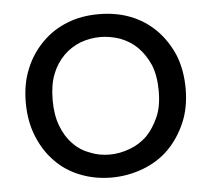

<svg xmlns="http://www.w3.org/2000/svg" viewBox="-45 -605 730 663"><g transform="rotate(-5 320.0 -274.0)"><path d="M597.2 -274.9Q597.2 -209.5 575.2 -158.2Q552.2 -105 515.1 -67.9Q479 -31.7 425.8 -11.2Q372.6 8.8 315.9 8.8Q258.3 8.8 208 -11.2Q157.2 -31.2 122.1 -67.9Q85.9 -104 64 -158.2Q43 -210.4 43 -274.9Q43 -340.8 64.9 -392.1Q85 -441.9 124 -481Q161.6 -518.6 211.9 -538.1Q259.8 -557.1 319.8 -557.1Q379.9 -557.1 429.2 -538.1Q479.5 -518.6 517.1 -481Q553.7 -444.3 576.2 -392.1Q597.2 -339.8 597.2 -274.9ZM136.2 -274.9Q136.2 -222.7 150.9 -185.1Q165.5 -146.5 190.9 -121.1Q214.8 -95.7 248 -84Q279.3 -70.8 315.9 -70.8Q351.6 -70.8 386.2 -84Q418.9 -95.7 445.8 -121.1Q470.7 -146.5 487.8 -185.1Q503.9 -220.7 503.9 -274.9Q503.9 -326.7 488.8 -365.2Q471.7 -403.3 446.8 -428.2Q423.3 -451.7 388.2 -465.8Q352.5 -478 318.8 -478Q284.2 -478 250 -465.8Q215.8 -452.1 191.9 -428.2Q165 -401.4 150.9 -365.2Q136.2 -328.1 136.2 -274.9Z"/></g></svg>

Font: PoppinsZ
Style: Regular
Weight: 400
Designer: Ninad Kale (Devanagari), Jonny Pinhorn (Latin)
Foundry: Indian Type Foundry
Version: Version 3.002;FEAKit 1.0